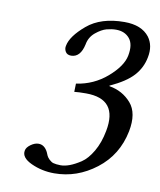

<svg xmlns="http://www.w3.org/2000/svg" viewBox="-73 -669 615 738"><g transform="rotate(10 234.0 -300.0)"><path d="M327.1 -575.2Q310.1 -575.2 290.5 -570.1Q271 -564.9 248.5 -546.4Q226.1 -527.8 221.2 -499Q210 -447.3 173.8 -446.8Q157.7 -446.8 151.4 -458Q145 -469.2 147.9 -481Q154.8 -519 208.5 -564.5Q262.2 -609.9 354 -609.9Q420.9 -609.9 451.2 -570.8Q475.1 -538.6 465.8 -492.2Q458 -450.2 429.4 -418.7Q400.9 -387.2 338.9 -358.9L339.8 -356.9Q391.6 -348.1 424.8 -310.1Q458 -272 443.8 -199.2Q424.8 -104 350.8 -47.1Q276.9 9.8 188 9.8Q140.1 9.8 98.1 -9.5Q56.2 -28.8 62 -57.1Q64 -69.3 79.6 -80.6Q95.2 -91.8 109.9 -91.8Q132.8 -91.8 146 -65.9Q147 -64 148.9 -59.1Q150.9 -54.2 151.9 -52Q152.8 -49.8 156 -45.4Q159.2 -41 161.6 -39.1Q164.1 -37.1 168.5 -33.4Q172.9 -29.8 178 -28.3Q183.1 -26.9 190.7 -25.9Q198.2 -24.9 207 -24.9Q223.1 -24.9 242.2 -32Q261.2 -39.1 284.7 -54.4Q308.1 -69.8 328.1 -104Q348.1 -138.2 356.9 -185.1Q381.8 -314 255.9 -314Q227.1 -314 210 -312L210.9 -344.2Q278.8 -354 330.3 -398.4Q381.8 -442.9 390.1 -484.9Q398.9 -529.8 380.1 -552.5Q361.3 -575.2 327.1 -575.2Z"/></g></svg>

Font: Linux Libertine
Style: Italic
Weight: 400
Italic angle: -12°
Designer: Philipp H. Poll
Foundry: Philipp H. Poll
Version: Version 5.1.6 ; ttfautohint (v0.9)